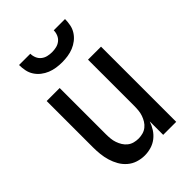

<svg xmlns="http://www.w3.org/2000/svg" viewBox="-220 -836 939 939"><g transform="rotate(-45 250.0 -366.0)"><path d="M213 8Q189 8 165.5 0.5Q142 -7 123.5 -23Q105 -39 93 -60Q81 -81 74 -104.5Q67 -128 64.5 -152Q62 -176 62 -200V-520H152V-200Q152 -185 153.5 -169.5Q155 -154 160 -139.5Q165 -125 173 -112Q181 -99 193 -89.5Q205 -80 220 -76Q235 -72 250 -72Q265 -72 280 -76Q295 -80 307 -89.5Q319 -99 327 -112Q335 -125 340 -139.5Q345 -154 346.5 -169.5Q348 -185 348 -200V-520H438V0H348V-93Q341 -72 328.5 -52.5Q316 -33 298 -19Q280 -5 258 1.5Q236 8 213 8ZM250 -600Q230 -600 210 -603Q190 -606 171.5 -613.5Q153 -621 137 -633.5Q121 -646 110 -663Q99 -680 95 -700Q91 -720 91 -740H169Q169 -725 175 -710.5Q181 -696 193 -686.5Q205 -677 220 -673.5Q235 -670 250 -670Q265 -670 280 -673.5Q295 -677 307 -686.5Q319 -696 325 -710.5Q331 -725 331 -740H409Q409 -720 405 -700Q401 -680 390 -663Q379 -646 363 -633.5Q347 -621 328.5 -613.5Q310 -606 290 -603Q270 -600 250 -600Z"/></g></svg>

Font: Iosevka Fixed Medium
Style: Regular
Weight: 500
Monospace: yes
Designer: Belleve Invis
Foundry: Belleve Invis
Version: Version 32.3.0